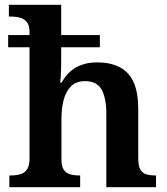

<svg xmlns="http://www.w3.org/2000/svg" viewBox="-20 -780 697 800"><path d="M19 0V-49H26Q47 -49 64.5 -54Q82 -59 92.5 -74Q103 -89 103 -119V-583H14V-634H103V-647Q103 -675 91.5 -688.5Q80 -702 63 -706.5Q46 -711 28 -711H17V-760H235V-634H396V-583H235V-529Q235 -512 234.5 -493Q234 -474 233 -458.5Q232 -443 231 -436H237Q251 -462 271 -480.5Q291 -499 319.5 -509.5Q348 -520 385 -520Q470 -520 513 -474Q556 -428 556 -326V-121Q556 -90 564.5 -74.5Q573 -59 588.5 -54Q604 -49 626 -49H630V0H423V-307Q423 -371 403.5 -406.5Q384 -442 334 -442Q298 -442 276.5 -421Q255 -400 245.5 -364.5Q236 -329 236 -285V-115Q236 -87 245.5 -73Q255 -59 271.5 -54Q288 -49 310 -49H314V0Z"/></svg>

Font: Noto Rashi Hebrew SemiBold
Style: Regular
Weight: 600
Version: Version 1.006